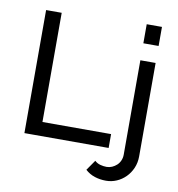

<svg xmlns="http://www.w3.org/2000/svg" viewBox="-96 -817 1014 1091"><g transform="rotate(10 410.5 -272.0)"><path d="M85 0V-710H175V-80H571V0ZM588 186Q553 186 522.5 176Q492 166 468 144L509 85Q523 98 541.5 103Q560 108 578 108Q594 108 609 101.5Q624 95 636 84Q648 73 655 57Q662 41 662 23V-522H750V17Q750 54 736.5 85Q723 116 700.5 138.5Q678 161 649 173.5Q620 186 588 186ZM662 -620V-730H750V-620Z"/></g></svg>

Font: IngvarSans
Style: Regular
Weight: 500
Version: Version 3.000